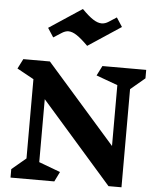

<svg xmlns="http://www.w3.org/2000/svg" viewBox="-70 -1209 1039 1267"><g transform="rotate(5 449.5 -575.0)"><path d="M783 -650V0H697L228 -535V-118L370 -65L338 0H48V-56L142 -135V-660L31 -721L64 -786H240L697 -266V-669L555 -721L588 -786H878V-730ZM558 -1066Q581 -1066 604 -1081L655 -1114L694 -1054L476 -910Q431 -955 400.5 -975Q370 -995 345 -995Q323 -995 298 -978L248 -946L209 -1006L427 -1150Q470 -1106 501 -1086Q532 -1066 558 -1066Z"/></g></svg>

Font: InknutAntiqua
Style: Bold
Weight: 700
Designer: Claus Eggers Srensen
Foundry: Claus Eggers Srensen
Version: Version 1.000; ttfautohint (v1.2) -l 7 -r 28 -G 50 -x 13 -D 